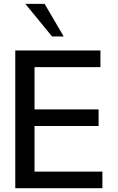

<svg xmlns="http://www.w3.org/2000/svg" viewBox="-20 -987 617 1007"><path d="M517.1 0H60.1V-722.2H506.8V-634.8H161.1V-413.1H497.1V-326.2H161.1V-86.9H517.1ZM314 -795.9H252.9L112.8 -966.8H213.9Z"/></svg>

Font: Perun
Style: Regular
Weight: 400
Version: Version 1.0000